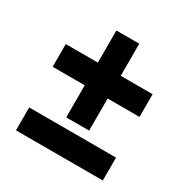

<svg xmlns="http://www.w3.org/2000/svg" viewBox="-140 -675 807 830"><g transform="rotate(30 264.0 -259.5)"><path d="M208 -281.2H47.9V-394.5H208V-554.7H322.3V-394.5H481.4V-281.2H322.3V-121.1H208ZM47.9 -78.1H481.4V36.1H47.9Z"/></g></svg>

Font: Altinn-DIN
Style: DIN-Bold
Weight: 700
Designer: Charles Nix
Foundry: Altinn
Version: Version 2.00